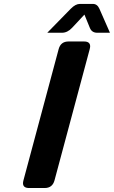

<svg xmlns="http://www.w3.org/2000/svg" viewBox="-20 -946 573 966"><path d="M126.5 0Q95.7 0 95.7 -24.4Q95.7 -29.8 98.1 -39.1L274.9 -698.2Q285.2 -737.3 324.7 -737.3H402.8Q433.6 -737.3 433.6 -712.9Q433.6 -707.5 431.2 -698.2L254.4 -39.1Q244.1 0 204.6 0ZM381.8 -926.3H447.3Q469.2 -926.3 480 -902.3L533.2 -781.2H469.2Q441.9 -781.2 432.1 -805.7L404.8 -872.6L342.3 -805.7Q319.3 -781.2 291.5 -781.2H217.8L335.9 -901.9Q359.9 -926.3 381.8 -926.3Z"/></svg>

Font: Cursive Sans
Style: Bold
Weight: 700
Italic angle: -15°
Designer: Wojciech Kalinowski "wmk69" (wmk69@o2.pl)
Foundry: Wojciech Kalinowski "wmk69" (wmk69@o2.pl)
Version: Wersja 3.1.0; 2022-02-18